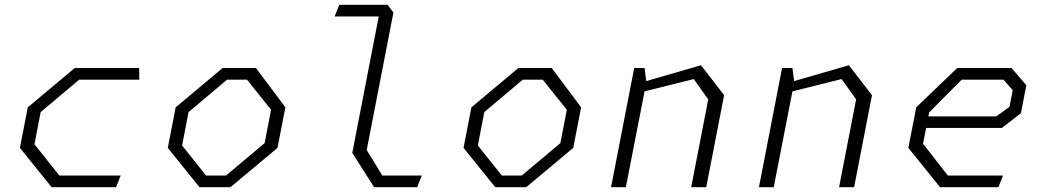

<svg xmlns="http://www.w3.org/2000/svg" viewBox="-20 -785 4380 805"><path d="M196.5 0H466.5L486 -49H229L124.5 -180L150.5 -315L312 -451H564L563.5 -500H293.5L96.5 -335L63.5 -165Z M816.5 0H946L1143.5 -165L1176.5 -335L1053 -500H913.5L716.5 -335L683.5 -165ZM743.5 -175 770.5 -315 932 -451H1015.5L1116.5 -325L1089.5 -185L927.5 -49H844Z M1548.5 0H1729L1748.5 -49H1583L1517.5 -156L1629.5 -732.5L1605 -765H1402.5L1383 -716H1568L1457 -144Z M2056.5 0H2186L2383.5 -165L2416.5 -335L2293 -500H2153.5L1956.5 -335L1923.5 -165ZM1983.5 -175 2010.5 -315 2172 -451H2255.5L2356.5 -325L2329.5 -185L2167.5 -49H2084Z M2878 0H2941L3016 -386L2919 -511.5L2689.5 -445L2682.5 -500H2639L2542 0H2604L2682.5 -402L2888.5 -453.5L2949.5 -368.5Z M3498 0H3561L3636 -386L3539 -511.5L3309.5 -445L3302.5 -500H3259L3162 0H3224L3302.5 -402L3508.5 -453.5L3569.5 -368.5Z M3921.5 0H4166L4185.5 -49H3954L3850 -182.5L3863 -248.5H4180.5L4260.5 -310.5L4283 -427.5L4221 -500H3993.5L3821.5 -335L3788.5 -165ZM3872.5 -297 3875.5 -313.5 4012 -451H4187L4226 -407L4212.5 -337L4157 -297Z"/></svg>

Font: Monaspace Krypton ExtraLight
Style: Italic
Weight: 200
Italic angle: -11°
Designer: Riley Cran & the Lettermatic Team
Foundry: Lettermatic
Version: Version 1.101 (Monaspace Krypton)